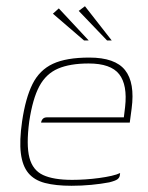

<svg xmlns="http://www.w3.org/2000/svg" viewBox="-20 -590 476 617"><path d="M210 7Q159 7 124.5 -2Q90 -11 71 -34Q52 -57 47 -97.5Q42 -138 51 -200Q62 -275 84.5 -320Q107 -365 150 -385Q193 -405 267 -405Q350 -405 382 -364.5Q414 -324 403 -241L397 -196H112Q113 -203 117.5 -208Q122 -213 132 -213H378L382 -246Q390 -317 363 -351.5Q336 -386 265 -386Q205 -386 166.5 -369.5Q128 -353 106.5 -313Q85 -273 74 -200Q64 -124 74.5 -83.5Q85 -43 118.5 -27.5Q152 -12 212 -12Q232 -12 254.5 -13.5Q277 -15 299 -18Q321 -21 338.5 -25Q356 -29 366 -34L365 -26Q364 -19 357.5 -14Q351 -9 331 -4Q305 1 273.5 4Q242 7 210 7ZM250 -460 150 -546 169 -563 265 -460ZM324 -460 233 -555 253 -570 339 -460Z"/></svg>

Font: Genos Thin
Style: Italic
Weight: 100
Italic angle: -8°
Designer: Robert E. Leuschke
Foundry: Robert E. Leuschke
Version: Version 1.010